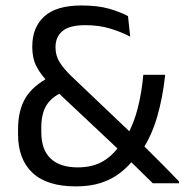

<svg xmlns="http://www.w3.org/2000/svg" viewBox="-20 -670 674 702"><path d="M538.5 0Q529.5 -9 514 -24Q498.5 -39 481.5 -56Q464.5 -73 449.5 -87.2Q434.5 -101.5 427 -109.5L416 -121L174 -348.5L162 -363Q129.5 -396 113.8 -426.2Q98 -456.5 98 -497V-500.5Q98 -570 142 -610Q186 -650 278 -650Q337.5 -650 379.2 -638Q421 -626 448 -611L456 -536Q424 -553 383 -565.5Q342 -578 292.5 -578Q234 -578 208.5 -556.5Q183 -535 183 -498V-495.5Q183 -467 197.8 -443Q212.5 -419 241.5 -391L466.5 -177L486 -155.5Q500.5 -142 515 -127.5Q529.5 -113 544.5 -98Q559.5 -83 574.8 -67.8Q590 -52.5 605 -37Q620 -21.5 634.5 -6.5V0ZM257.5 11.5Q152 11.5 99 -38Q46 -87.5 46 -179V-197.5Q46 -266 72.8 -311.2Q99.5 -356.5 164 -390L207.5 -332.5Q166.5 -313.5 148.8 -283.2Q131 -253 131 -204V-186.5Q131 -123 165 -90.5Q199 -58 264.5 -58Q319.5 -58 357.8 -81Q396 -104 423.5 -147L444.5 -174Q469.5 -219 483.8 -275Q498 -331 504 -396.5H584Q575 -313 554.8 -243.5Q534.5 -174 500 -121.5L478 -98.5Q452.5 -64 421 -39.2Q389.5 -14.5 349.5 -1.5Q309.5 11.5 257.5 11.5Z"/></svg>

Font: Anek Tamil
Style: Regular
Weight: 400
Designer: Aadarsh Rajan (Tamil), Yesha Goshar (Latin)
Foundry: Ek Type
Version: Version 1.003